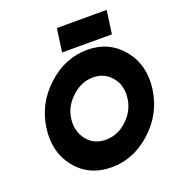

<svg xmlns="http://www.w3.org/2000/svg" viewBox="-159 -1029 1082 1170"><g transform="rotate(-20 382.5 -444.0)"><path d="M444 -542Q520 -542 565 -485Q588 -457 596 -423.5Q604 -390 599 -350Q589 -271 527 -214Q467 -158 390 -158Q313 -158 269 -214Q224 -271 234 -350Q239 -390 257.5 -423.5Q276 -457 307 -485Q369 -542 444 -542ZM468 -712Q323 -712 207 -604Q94 -500 73 -350Q52 -199 135 -95Q220 12 366 12Q506 12 619 -88Q740 -195 761 -350Q782 -502 695 -608Q609 -712 468 -712ZM320 -749H643L664 -900H341Z"/></g></svg>

Font: Unageo
Style: Black-Italic
Weight: 900
Designer: Richard Sepsi
Foundry: Richard Sepsi
Version: Version 2.000